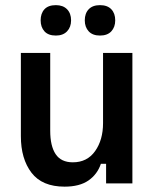

<svg xmlns="http://www.w3.org/2000/svg" viewBox="-20 -703 594 736"><path d="M227.5 12.5Q141.7 12.5 100.8 -40.8Q60 -94.2 60 -180.8V-500H172.5V-201.7Q172.5 -143.3 193.3 -112.1Q214.2 -80.8 259.2 -80.8Q314.2 -80.8 344.6 -123.8Q375 -166.7 375 -230.8V-500H487.5V0H386.7V-75H366.7Q353.3 -35 319.2 -11.2Q285 12.5 227.5 12.5ZM194.2 -566.7Q165 -566.7 150.4 -582.9Q135.8 -599.2 135.8 -625Q135.8 -651.7 150.4 -667.5Q165 -683.3 194.2 -683.3Q221.7 -683.3 237.1 -667.5Q252.5 -651.7 252.5 -625Q252.5 -599.2 237.1 -582.9Q221.7 -566.7 194.2 -566.7ZM363.3 -566.7Q335 -566.7 320 -582.9Q305 -599.2 305 -625Q305 -651.7 320 -667.5Q335 -683.3 363.3 -683.3Q391.7 -683.3 406.7 -667.5Q421.7 -651.7 421.7 -625Q421.7 -599.2 406.7 -582.9Q391.7 -566.7 363.3 -566.7Z"/></svg>

Font: Familjen Grotesk GF Medium
Style: Regular
Weight: 500
Designer: Anders Wikstroem, Jonas Baeckman, Matilda Gysing, Kristian Moeller
Foundry: Familjen STHLM AB
Version: Version 2.000; Beta; Release 4; Build 6